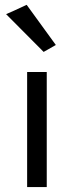

<svg xmlns="http://www.w3.org/2000/svg" viewBox="-20 -1089 302 784"><path d="M170.9 -794.9Q170.9 -677.7 170.9 -325.2Q151.4 -325.2 90.8 -325.2Q90.8 -354.5 90.8 -442.4Q90.8 -530.3 90.8 -794.9Q111.3 -794.9 170.9 -794.9ZM4.9 -1031.2Q26.4 -1040 88.9 -1069.3Q119.1 -1028.3 208 -905.3Q195.3 -898.4 158.2 -877Q120.1 -915 4.9 -1031.2Z"/></svg>

Font: Das Gitter
Style: Book
Weight: 400
Version: Version 006.000